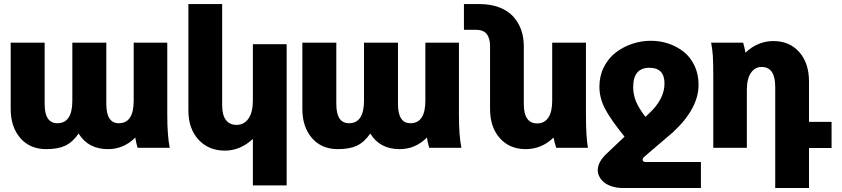

<svg xmlns="http://www.w3.org/2000/svg" viewBox="-20 -735 4190 955"><path d="M339.8 -233.9V-522.9H508.8V-217.8Q508.8 -122.1 570.8 -122.1Q645 -122.1 645 -233.9V-522.9H812V-163.1Q812 -61 824.2 0H664.1Q657.2 -24.4 652.8 -50.8Q595.2 6.8 517.1 6.8Q418.5 6.8 371.1 -70.8Q340.8 -27.3 304.4 -10.3Q268.1 6.8 210 6.8Q128.9 6.8 81.1 -48.3Q33.2 -103.5 33.2 -192.9V-522.9H202.1V-217.8Q202.1 -122.1 265.1 -122.1Q339.8 -122.1 339.8 -233.9Z M1405.8 -515.1V187H1237.8V-43.9Q1174.8 14.2 1098.6 14.2Q1017.6 14.2 967.3 -40.5Q917 -95.2 917 -185.1V-714.8H1085V-210.9Q1085 -163.6 1103.3 -138.7Q1121.6 -113.8 1156.7 -113.8Q1193.8 -113.8 1215.8 -145Q1237.8 -176.3 1237.8 -234.9V-515.1Z M1790.5 -233.9V-522.9H1959.5V-217.8Q1959.5 -122.1 2021.5 -122.1Q2095.7 -122.1 2095.7 -233.9V-522.9H2262.7V-163.1Q2262.7 -61 2274.9 0H2114.7Q2107.9 -24.4 2103.5 -50.8Q2045.9 6.8 1967.8 6.8Q1869.1 6.8 1821.8 -70.8Q1791.5 -27.3 1755.1 -10.3Q1718.8 6.8 1660.6 6.8Q1579.6 6.8 1531.7 -48.3Q1483.9 -103.5 1483.9 -192.9V-522.9H1652.8V-217.8Q1652.8 -122.1 1715.8 -122.1Q1790.5 -122.1 1790.5 -233.9Z M2904.3 0H2746.6Q2737.3 -27.3 2733.4 -50.8Q2674.3 6.8 2594.2 6.8Q2515.1 6.8 2466.3 -47.6Q2417.5 -102.1 2417.5 -192.9V-505.9Q2417.5 -544.9 2400.9 -565.9Q2384.3 -586.9 2345.7 -586.9H2287.6V-714.8H2364.3Q2420.4 -714.8 2463.6 -698.2Q2506.8 -681.6 2533 -652.6Q2559.1 -623.5 2572.3 -586.4Q2585.4 -549.3 2585.4 -505.9V-217.8Q2585.4 -121.1 2652.3 -121.1Q2687.5 -121.1 2707 -149.4Q2726.6 -177.7 2726.6 -233.9V-522.9H2894.5V-163.1Q2894.5 -54.7 2904.3 0Z M3079.6 200.2Q3046.4 200.2 3019.3 190.7Q2992.2 181.2 2976.3 164.6Q2960.4 147.9 2955.1 127.2Q2949.7 106.4 2959 82Q2968.3 57.6 2992.2 34.2L3086.4 -55.2Q3015.1 -143.6 2988.3 -196.3Q2961.4 -249 2961.4 -304.2Q2961.4 -356.9 2983.6 -401.1Q3005.9 -445.3 3042.2 -473.4Q3078.6 -501.5 3124 -516.8Q3169.4 -532.2 3217.3 -532.2Q3263.2 -532.2 3305.2 -518.1Q3347.2 -503.9 3380.9 -477.3Q3414.6 -450.7 3434.6 -408.2Q3454.6 -365.7 3454.6 -313Q3454.6 -195.3 3327.1 -77.1L3185.5 43.9Q3174.3 53.7 3176.8 62.3Q3179.2 70.8 3192.4 70.8H3466.3V200.2ZM3210.4 -397.9Q3129.4 -397.9 3129.4 -301.8Q3129.4 -264.6 3143.3 -230.7Q3157.2 -196.8 3190.4 -153.8L3206.5 -168.9Q3285.2 -241.2 3285.2 -319.8Q3285.2 -397.9 3210.4 -397.9Z M3517.1 -522.9H3676.3Q3681.6 -506.8 3688 -473.1Q3749 -530.8 3827.1 -530.8Q3907.2 -530.8 3955.6 -475.8Q4003.9 -420.9 4003.9 -330.1V-128.9H4116.2V1H4003.9V200.2H3835.9V-303.2Q3835.9 -401.9 3768.1 -401.9Q3734.9 -401.9 3714.8 -372.3Q3694.8 -342.8 3694.8 -288.1V0H3527.8V-359.9Q3527.8 -425.3 3525.6 -457.3Q3523.4 -489.3 3517.1 -522.9Z"/></svg>

Font: LT Superior Black
Style: Regular
Weight: 900
Designer: Daniel Lyons
Foundry: LyonsType
Version: Version 2.005